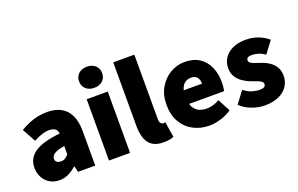

<svg xmlns="http://www.w3.org/2000/svg" viewBox="-90 -1096 2280 1471"><g transform="rotate(-20 1050.0 -361.0)"><path d="M188 12Q141 12 107.5 -9.5Q74 -31 56 -66Q38 -101 38 -142Q38 -220 102 -264.5Q166 -309 310 -324Q308 -342 300 -353.5Q292 -365 277 -370.5Q262 -376 240 -376Q213 -376 183 -366.5Q153 -357 114 -336L54 -446Q89 -467 125 -482Q161 -497 198 -504.5Q235 -512 274 -512Q339 -512 385.5 -487.5Q432 -463 457 -411.5Q482 -360 482 -278V0H342L330 -48H326Q296 -21 262.5 -4.5Q229 12 188 12ZM248 -120Q269 -120 283 -129.5Q297 -139 310 -154V-222Q269 -216 245.5 -206Q222 -196 212 -183Q202 -170 202 -156Q202 -139 214 -129.5Q226 -120 248 -120Z M594 0V-500H766V0ZM680 -562Q638 -562 612 -585.5Q586 -609 586 -648Q586 -687 612 -710.5Q638 -734 680 -734Q722 -734 748 -710.5Q774 -687 774 -648Q774 -609 748 -585.5Q722 -562 680 -562Z M1036 12Q978 12 944.5 -11.5Q911 -35 896.5 -77.5Q882 -120 882 -176V-696H1054V-170Q1054 -145 1063.5 -135.5Q1073 -126 1082 -126Q1087 -126 1090.5 -126.5Q1094 -127 1100 -128L1120 -2Q1107 4 1086 8Q1065 12 1036 12Z M1412 12Q1339 12 1280.5 -19Q1222 -50 1188 -108.5Q1154 -167 1154 -250Q1154 -331 1188.5 -389.5Q1223 -448 1278 -480Q1333 -512 1394 -512Q1468 -512 1516.5 -479.5Q1565 -447 1588.5 -392Q1612 -337 1612 -270Q1612 -248 1609.5 -227.5Q1607 -207 1605 -198H1290L1288 -310H1466Q1466 -339 1451.5 -360.5Q1437 -382 1398 -382Q1377 -382 1356.5 -370.5Q1336 -359 1323 -330Q1310 -301 1312 -250Q1314 -195 1333 -166.5Q1352 -138 1379.5 -128Q1407 -118 1436 -118Q1462 -118 1487.5 -125.5Q1513 -133 1540 -148L1594 -46Q1554 -18 1504 -3Q1454 12 1412 12Z M1860 12Q1812 12 1758.5 -7.5Q1705 -27 1666 -64L1738 -160Q1773 -133 1806 -123.5Q1839 -114 1864 -114Q1891 -114 1902.5 -121.5Q1914 -129 1914 -144Q1914 -157 1902 -166Q1890 -175 1869.5 -182.5Q1849 -190 1822 -200Q1787 -213 1758 -233.5Q1729 -254 1711.5 -283Q1694 -312 1694 -350Q1694 -424 1749 -468Q1804 -512 1892 -512Q1949 -512 1996 -493.5Q2043 -475 2076 -446L2004 -350Q1976 -370 1949 -378Q1922 -386 1898 -386Q1876 -386 1865 -379Q1854 -372 1854 -358Q1854 -347 1862.5 -339Q1871 -331 1890.5 -323.5Q1910 -316 1942 -306Q1980 -294 2010 -273.5Q2040 -253 2057 -223.5Q2074 -194 2074 -154Q2074 -107 2049.5 -69.5Q2025 -32 1977.5 -10Q1930 12 1860 12Z"/></g></svg>

Font: Source Sans 3 ExtraLight Black
Style: Regular
Weight: 900
Version: Version 3.052;hotconv 1.1.0;makeotfexe 2.6.0